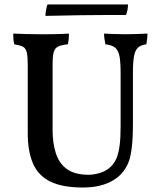

<svg xmlns="http://www.w3.org/2000/svg" viewBox="-20 -829 718 858"><path d="M574 -270Q574 -184 563 -133Q552 -82 517 -47Q488 -19 446 -5Q404 9 352 9Q258 9 204 -18Q150 -45 127 -99.5Q104 -154 104 -232V-539Q104 -577 99.5 -595.5Q95 -614 82 -620.5Q69 -627 44 -631Q41 -642 40 -654.5Q39 -667 39 -679Q59 -678 92 -677Q125 -676 158 -676Q173 -676 191.5 -676Q210 -676 227.5 -676.5Q245 -677 261 -677.5Q277 -678 288 -679Q288 -667 287 -654.5Q286 -642 283 -631Q254 -628 239.5 -621Q225 -614 220 -596Q215 -578 215 -539V-247Q215 -190 229.5 -144.5Q244 -99 279 -73.5Q314 -48 376 -48Q400 -48 429 -57Q458 -66 478 -87Q493 -103 501.5 -124Q510 -145 514.5 -178.5Q519 -212 519 -265V-502Q519 -551 514 -577.5Q509 -604 494.5 -616Q480 -628 451 -631Q448 -646 446.5 -657Q445 -668 445 -679Q458 -678 474.5 -677.5Q491 -677 509 -676.5Q527 -676 542 -676Q566 -676 593 -677Q620 -678 639 -679Q639 -670 638 -659Q637 -648 634 -631Q610 -628 597 -616.5Q584 -605 579 -578.5Q574 -552 574 -504ZM552 -809Q552 -799 550 -786.5Q548 -774 543 -762Q518 -762 464 -762Q410 -762 337.5 -761Q265 -760 183 -758Q183 -766 185.5 -782Q188 -798 192 -809Z"/></svg>

Font: Vollkorn Medium
Style: Regular
Weight: 500
Designer: Friedrich Althausen
Foundry: Friedrich Althausen
Version: Version 5.000